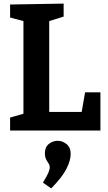

<svg xmlns="http://www.w3.org/2000/svg" viewBox="-20 -724 598 1065"><path d="M452 -212H537V0H36V-72L110 -93V-607L36 -627V-699L333 -704V-632L253 -607V-103H433ZM264 321 218 289Q240 254 248 235Q256 216 256 204Q256 192 249 182Q242 172 235.5 159Q229 146 229 126Q229 92 251 74.5Q273 57 300 57Q327 57 349.5 75.5Q372 94 372 130Q372 167 348 213.5Q324 260 264 321Z"/></svg>

Font: Bitter
Style: Bold
Weight: 700
Designer: Sol Matas, and Bitter project Authors
Foundry: Sol Matas
Version: Version 2.001